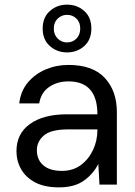

<svg xmlns="http://www.w3.org/2000/svg" viewBox="-20 -796 584 828"><path d="M234 12Q172 12 131.5 -9.5Q91 -31 71 -66.5Q51 -102 51 -144Q51 -220 109.5 -261.5Q168 -303 267 -303H400Q400 -445 275 -445Q227 -445 192 -421Q157 -397 149 -350H63Q69 -403 100 -440Q131 -477 177 -496.5Q223 -516 275 -516Q380 -516 432 -460Q484 -404 484 -312V0H409L404 -89Q383 -47 342.5 -17.5Q302 12 234 12ZM247 -59Q295 -59 329 -84.5Q363 -110 381.5 -150Q400 -190 400 -235V-238H274Q200 -238 169.5 -212Q139 -186 139 -148Q139 -107 167 -83Q195 -59 247 -59ZM269 -570Q226 -570 195 -597.5Q164 -625 164 -673Q164 -721 195 -748.5Q226 -776 269 -776Q313 -776 343.5 -748.5Q374 -721 374 -673Q374 -625 343.5 -597.5Q313 -570 269 -570ZM269 -613Q293 -613 309.5 -629.5Q326 -646 326 -673Q326 -700 309.5 -716Q293 -732 269 -732Q246 -732 229 -716Q212 -700 212 -673Q212 -646 229 -629.5Q246 -613 269 -613Z"/></svg>

Font: DM Sans
Style: Regular
Weight: 400
Designer: Colophon Foundry, Jonny Pinhorn
Foundry: Colophon Foundry
Version: Version 4.004; ttfautohint (v1.8.4.7-5d5b)